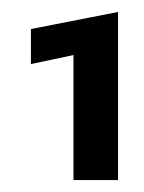

<svg xmlns="http://www.w3.org/2000/svg" viewBox="-20 -674 243 324"><path d="M104 -370.1V-581.1L32.2 -565.9V-625L179.2 -653.8V-370.1Z"/></svg>

Font: Kanit
Style: Regular
Weight: 400
Designer: Katatrad Team
Foundry: CadsonDemak
Version: Version 1.000;PS 001.000;hotconv 1.0.88;makeotf.lib2.5.64775